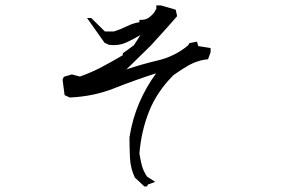

<svg xmlns="http://www.w3.org/2000/svg" viewBox="-20 -730 1040 698"><path d="M426.3 -529.3V-536.1L466.8 -565.4L490.2 -602.1H489.7Q465.8 -587.9 439.5 -575.7Q418 -565.9 393.1 -565.9Q385.3 -565.9 376.5 -566.9L359.9 -574.7L296.4 -664.6H306.6H311.5L361.3 -615.7H394.5Q419.4 -623.5 441.2 -634.5Q462.9 -645.5 486.8 -649.4V-657.7H492.2Q509.3 -657.7 520.5 -665.5Q532.2 -673.8 542 -686.5L546.4 -695.8H548.3V-710.4H564.5L618.7 -694.8L624 -671.4L588.9 -631.3L528.3 -564.5L443.4 -481.4L439 -477.5Q493.7 -496.1 551.8 -509.8Q615.2 -524.4 663.6 -564.9L668.5 -573.2L696.3 -578.6L700.7 -562.5L745.6 -555.2V-540L736.3 -514.6Q718.8 -512.7 709 -510Q699.2 -507.3 692.9 -504.9Q680.2 -500.5 667 -493.2Q638.7 -477.1 610.8 -457Q551.3 -397.9 522.5 -326.4Q493.7 -254.9 486.8 -171.9Q490.7 -148.4 495.8 -128.4Q501 -108.4 514.6 -87.9L544.4 -68.8L517.6 -59.1L514.2 -52.2H506.8H504.9L470.2 -84.5Q454.6 -117.7 452.6 -155Q450.7 -192.4 450.7 -230.5V-231Q461.4 -298.3 486.1 -355.7Q510.7 -413.1 546.9 -462.4H543.9Q468.3 -438 395.5 -409.2Q321.3 -379.4 233.4 -375.5L214.8 -384.3L207.5 -440.4L211.9 -450.7L241.2 -459.5L270.5 -451.7Q312 -466.3 350.3 -486.6Q388.7 -506.8 426.3 -529.3Z"/></svg>

Font: Bakudai
Style: Medium
Weight: 500
Version: Version 1.48